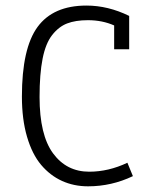

<svg xmlns="http://www.w3.org/2000/svg" viewBox="-20 -655 535 680"><path d="M120.1 -311.5Q120.1 -176.8 168 -111.8Q215.8 -46.9 295.9 -46.9Q364.3 -46.9 431.2 -78.6L450.7 -31.2Q375 4.9 292 4.9Q241.7 4.9 199.7 -14.2Q157.7 -33.2 125.7 -71Q93.8 -108.9 75.7 -170.7Q57.6 -232.4 57.6 -313Q57.6 -483.9 113 -559.6Q168.5 -635.3 286.1 -635.3Q362.8 -635.3 437.5 -598.6V-480.5H384.3V-564.9Q342.3 -583.5 291.5 -583.5Q247.6 -583.5 217.8 -572Q188 -560.5 164.8 -531Q141.6 -501.5 130.9 -447.3Q120.1 -393.1 120.1 -311.5Z"/></svg>

Font: Anaheim
Style: Regular
Weight: 400
Designer: vernon adams
Foundry: vernon adams
Version: Version 1.002; ttfautohint (v0.93.5-3d13) -l 8 -r 50 -G 200 